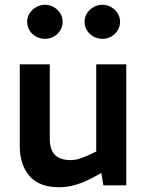

<svg xmlns="http://www.w3.org/2000/svg" viewBox="-20 -778 620 806"><path d="M229 8Q144 8 103.5 -39.5Q63 -87 63 -165V-508H189V-196Q189 -149 211 -127.5Q233 -106 276 -106Q295 -106 312.5 -111.5Q330 -117 348 -125L384 -142V-508H510V0H414L400 -83L426 -63L371 -33Q334 -13 298.5 -2.5Q263 8 229 8ZM169 -615Q149 -615 131.5 -624.5Q114 -634 104 -650.5Q94 -667 94 -687Q94 -706 104 -722Q114 -738 131.5 -748Q149 -758 169 -758Q189 -758 206 -748Q223 -738 233 -722Q243 -706 243 -687Q243 -667 233 -650.5Q223 -634 206 -624.5Q189 -615 169 -615ZM410 -615Q390 -615 372.5 -624.5Q355 -634 345 -650.5Q335 -667 335 -687Q335 -706 345 -722Q355 -738 372.5 -748Q390 -758 410 -758Q430 -758 447 -748Q464 -738 474 -722Q484 -706 484 -687Q484 -667 474 -650.5Q464 -634 447 -624.5Q430 -615 410 -615Z"/></svg>

Font: REM Medium Medium
Style: Regular
Weight: 500
Version: Version 1.005;gftools[0.9.28]